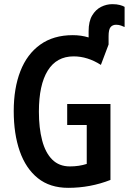

<svg xmlns="http://www.w3.org/2000/svg" viewBox="-20 -893 619 923"><path d="M520 -873Q541 -873 556 -869Q571 -865 579 -860V-763Q573 -766 562 -770Q551 -774 538 -774Q521 -774 511.5 -762.5Q502 -751 502 -719V-679L465 -581Q401 -622 334 -622Q252 -622 209.5 -553.5Q167 -485 167 -356Q167 -278 182.5 -218.5Q198 -159 231 -126Q264 -93 316 -93Q360 -93 397 -105V-292H303V-393H511V-28Q414 10 308 10Q220 10 162 -36.5Q104 -83 75 -166Q46 -249 46 -359Q46 -469 78 -551Q110 -633 173.5 -678.5Q237 -724 330 -724Q370 -724 406 -713V-743Q406 -790 423 -818.5Q440 -847 466 -860Q492 -873 520 -873Z"/></svg>

Font: Noto Sans ExtraCondensed SemiBold
Style: Regular
Weight: 600
Width: 2
Designer: Monotype Design Team
Foundry: Monotype Imaging Inc.
Version: Version 2.013; ttfautohint (v1.8.4.7-5d5b)